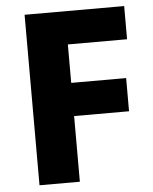

<svg xmlns="http://www.w3.org/2000/svg" viewBox="-52 -758 639 801"><g transform="rotate(-5 267.5 -357.0)"><path d="M250 0H81V-714H498V-575H250V-414H480V-275H250Z"/></g></svg>

Font: Noto Sans Khmer UI ExtraBold
Style: Regular
Weight: 800
Designer: Danh Hong and the Monotype Design Team
Foundry: Monotype Imaging Inc.
Version: Version 2.002; ttfautohint (v1.8.4.7-5d5b)